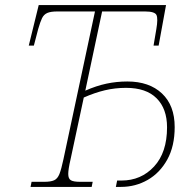

<svg xmlns="http://www.w3.org/2000/svg" viewBox="-20 -734 763 754"><path d="M100 0 104 -20H154Q179 -20 192.5 -26Q206 -32 213.5 -51Q221 -70 229 -108L353 -689H205Q179 -689 165.5 -683Q152 -677 145 -662.5Q138 -648 130 -620L113 -555H93L132 -714H632L603 -555H583L594 -620Q601 -661 594.5 -675Q588 -689 549 -689H381L315 -378Q358 -397 398 -405.5Q438 -414 480 -414Q566 -414 616 -367Q666 -320 666 -235Q666 -160 637 -107.5Q608 -55 560 -27.5Q512 0 455 0H435L440 -25H457Q534 -25 585 -80Q636 -135 636 -234Q636 -307 595 -348Q554 -389 475 -389Q432 -389 392 -379.5Q352 -370 309 -351L257 -108Q248 -69 248 -51Q248 -32 258.5 -26Q269 -20 294 -20H344L340 0Z"/></svg>

Font: Noto Serif Thin
Style: Italic
Weight: 100
Italic angle: -12°
Designer: Monotype Design Team
Foundry: Monotype Imaging Inc.
Version: Version 2.014; ttfautohint (v1.8.4.7-5d5b)